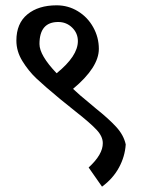

<svg xmlns="http://www.w3.org/2000/svg" viewBox="-20 -680 539 715"><path d="M335.9 -276.9Q383.8 -238.8 412.4 -207.8Q440.9 -176.8 448.2 -142.1Q445.3 -97.2 423.1 -56.2Q400.9 -15.1 359.9 15.1L310.1 -56.2Q363.3 -105 362.8 -147Q362.8 -171.9 339.8 -196.5Q316.9 -221.2 262.2 -264.2L204.1 -311Q144 -360.8 115 -388.4Q85.9 -416 63.5 -452.4Q41 -488.8 41 -528.8Q41 -592.8 82 -626.5Q123 -660.2 190.9 -660.2Q233.9 -660.2 270 -638.2Q306.2 -616.2 327.1 -578.6Q348.1 -541 348.1 -498Q348.1 -429.2 252 -349.1Q275.9 -326.2 311 -297.9ZM127 -516.1Q127 -474.1 190.9 -407.2Q270 -471.2 270 -526.9Q270 -556.6 248.5 -577.4Q227.1 -598.1 196.8 -598.1Q127 -598.1 127 -516.1Z"/></svg>

Font: Sura
Style: Regular
Weight: 400
Designer: Carolina Giovagnoli
Foundry: Huerta Tipografica
Version: Version 1.003;PS 001.002;hotconv 1.0.70;makeotf.lib2.5.58329